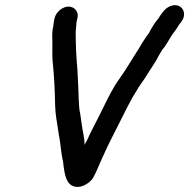

<svg xmlns="http://www.w3.org/2000/svg" viewBox="-20 -698 745 756"><path d="M195 -627 193 -618C191 -610 191 -603 190 -596C186 -578 185 -563 186 -545C187 -518 185 -485 187 -459C193 -402 196 -347 197 -287C198 -245 203 -227 208 -192C211 -168 217 -142 219 -118L222 -96C223 -87 225 -79 226 -72C230 -61 229 -46 232 -33C237 1 246 39 288 38C310 37 335 20 346 3C358 -17 370 -49 382 -75C410 -138 431 -175 462 -238C490 -295 515 -341 547 -385C561 -406 572 -425 585 -444C599 -464 611 -495 627 -512C641 -531 653 -557 668 -575C676 -585 679 -592 686 -602L693 -611C713 -636 705 -662 689 -672C667 -686 638 -672 624 -654L617 -645C608 -634 605 -625 597 -617C588 -606 578 -589 571 -577C569 -573 568 -569 565 -566L555 -552C545 -537 536 -524 525 -504C514 -486 502 -469 491 -450C479 -430 465 -409 451 -389C425 -354 403 -308 380 -261C356 -212 341 -187 322 -144C319 -139 315 -133 313 -127C313 -143 311 -157 308 -172C303 -196 300 -224 296 -249C289 -277 290 -326 288 -359C286 -386 286 -419 283 -446C280 -482 278 -527 278 -567C278 -581 281 -598 281 -610L285 -627C291 -651 274 -672 250 -672C226 -672 201 -651 195 -627Z"/></svg>

Font: Electronic
Style: BlkIt
Weight: 900
Version: Version 1.011